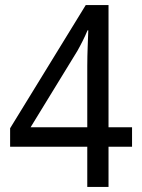

<svg xmlns="http://www.w3.org/2000/svg" viewBox="-20 -739 560 759"><path d="M502 -159V-236H409V-719H319L20 -232V-159H325V0H409V-159ZM325 -478V-236H101L286 -538C299 -561 315 -592 326 -619H329C328 -581 325 -533 325 -478Z"/></svg>

Font: Noto Sans Thai Looped SemiCondensed
Style: Regular
Weight: 400
Width: 4
Designer: Sasikarn Vongin, Ben Mitchell
Foundry: The Fontpad Ltd
Version: Version 1.001